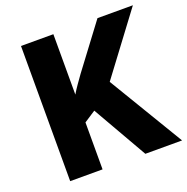

<svg xmlns="http://www.w3.org/2000/svg" viewBox="-127 -834 930 953"><g transform="rotate(-20 337.5 -357.0)"><path d="M675 0H481L316 -288L255 -248V0H84V-714H255V-395Q268 -417 283.5 -439Q299 -461 314 -482L488 -714H675L437 -396Z"/></g></svg>

Font: Noto Sans Hebrew ExtraBold
Style: Regular
Weight: 800
Designer: Monotype Design Team
Foundry: Monotype Imaging Inc.
Version: Version 2.003